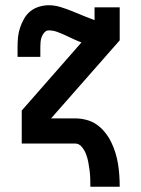

<svg xmlns="http://www.w3.org/2000/svg" viewBox="-20 -548 540 733"><path d="M325 165Q325 149 324.5 133.5Q324 118 322 102Q320 86 317 70.5Q314 55 308.5 40.5Q303 26 292.5 13Q282 0 267 0H63V-126L291 -386Q275 -392 260 -399Q245 -406 230 -413Q215 -420 199 -426Q183 -432 166 -432Q157 -432 150 -424.5Q143 -417 139.5 -408Q136 -399 135 -389.5Q134 -380 134 -370V-331H47V-370Q47 -389 49 -407.5Q51 -426 57 -443.5Q63 -461 72.5 -477.5Q82 -494 96.5 -505.5Q111 -517 129.5 -522.5Q148 -528 166 -528Q189 -528 211.5 -521Q234 -514 255 -505.5Q276 -497 297.5 -488Q319 -479 341 -471V-520H437V-394L175 -96H267Q288 -96 309.5 -90.5Q331 -85 349 -72.5Q367 -60 381 -42.5Q395 -25 404.5 -5.5Q414 14 420.5 35Q427 56 430.5 77.5Q434 99 435.5 121Q437 143 437 165Z"/></svg>

Font: Iosevka Gothic
Style: Bold
Weight: 700
Monospace: yes
Designer: Belleve Invis
Foundry: Belleve Invis
Version: Version 15.5.1; ttfautohint (v1.8.4)